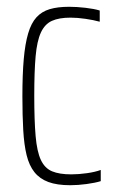

<svg xmlns="http://www.w3.org/2000/svg" viewBox="-20 -538 347 566"><path d="M187 8Q148 8 122.5 -1.5Q97 -11 81.5 -30.5Q66 -50 58.5 -80.5Q51 -111 48.5 -154.5Q46 -198 46 -254Q46 -318 50 -363.5Q54 -409 63 -439.5Q72 -470 87.5 -487Q103 -504 126.5 -511Q150 -518 184 -518Q206 -518 232 -515Q258 -512 274 -507V-474Q256 -479 232 -482.5Q208 -486 188 -486Q154 -486 133 -476.5Q112 -467 100.5 -442Q89 -417 85 -372Q81 -327 81 -256Q81 -183 85 -137Q89 -91 100.5 -66.5Q112 -42 133.5 -33Q155 -24 190 -24Q212 -24 236.5 -27.5Q261 -31 277 -37V-4Q261 1 235.5 4.5Q210 8 187 8Z"/></svg>

Font: Saira ExtraCondensed Thin
Style: Regular
Weight: 250
Width: 2
Designer: Hector Gatti with collaboration of the Omnibus-Type team
Foundry: Omnibus-Type
Version: Version 1.101